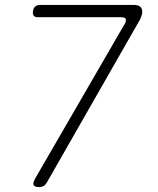

<svg xmlns="http://www.w3.org/2000/svg" viewBox="-20 -750 640 780"><path d="M123 -25 486 -652 490 -659Q491 -662 491 -665Q493 -673 488 -676.5Q483 -680 472 -680H135Q122 -680 117 -686Q112 -692 114 -705Q116 -718 123.5 -724Q131 -730 144 -730H524Q544 -730 552 -720.5Q560 -711 557 -693Q555 -685 553 -680.5Q551 -676 549 -671L170 -8Q165 1 157.5 5.5Q150 10 138 10Q126 10 120 5.5Q114 1 116 -8Q117 -12 118.5 -16Q120 -20 123 -25Z"/></svg>

Font: Maple Mono Thin
Style: Italic
Weight: 250
Italic angle: -10°
Monospace: yes
Designer: subframe7536
Version: Version 7.000